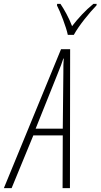

<svg xmlns="http://www.w3.org/2000/svg" viewBox="-87 -971 519 991"><path d="M263 -791H294C320 -839 375 -906 411 -943L412 -951H395C353 -917 315 -875 285 -836C269 -879 244 -923 225 -951H208L207 -943C224 -911 255 -831 263 -791ZM-67 0H-27L85 -272H237L236 0H274L275 -717H228ZM97 -307 212 -594C225 -626 234 -650 240 -669H242C240 -650 240 -624 240 -595L237 -307Z"/></svg>

Font: Noto Sans ExtraCondensed ExtraLight
Style: Italic
Weight: 200
Width: 2
Italic angle: -12°
Designer: Monotype Design Team
Foundry: Monotype Imaging Inc.
Version: Version 2.013